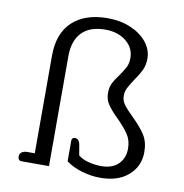

<svg xmlns="http://www.w3.org/2000/svg" viewBox="-82 -798 851 888"><g transform="rotate(10 344.0 -354.5)"><path d="M285 -37V-135Q285 -141 289 -145Q293 -149 300 -149Q320 -149 325 -120L333 -73Q353 -57 382.5 -49.5Q412 -42 441 -42Q493 -42 521.5 -70Q550 -98 550 -143Q550 -181 532 -208.5Q514 -236 479 -271Q447 -302 430.5 -326Q414 -350 414 -381Q414 -408 423.5 -427Q433 -446 452 -471Q470 -497 479 -514.5Q488 -532 488 -557Q488 -605 449.5 -636Q411 -667 352 -667Q279 -667 241.5 -628Q204 -589 204 -516V0H75Q67 0 62.5 -5Q58 -10 58 -20Q58 -33 68 -40Q78 -47 94 -47H129V-506Q129 -610 188 -665.5Q247 -721 354 -721Q413 -721 461.5 -700.5Q510 -680 538 -645Q566 -610 566 -569Q566 -537 554.5 -513.5Q543 -490 522 -460Q505 -434 496.5 -417.5Q488 -401 488 -381Q488 -358 502 -339Q516 -320 545 -292Q585 -253 606 -220.5Q627 -188 627 -140Q627 -74 578.5 -31Q530 12 446 12Q403 12 359 -1Q315 -14 285 -37Z"/></g></svg>

Font: Maitree
Style: Regular
Weight: 400
Designer: CadsonDemak Team
Foundry: CadsonDemak
Version: Version 1.000